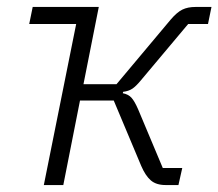

<svg xmlns="http://www.w3.org/2000/svg" viewBox="-20 -532 628 552"><path d="M106 0 199 -463H64L74 -512H264L220 -290H315L471 -476Q489 -497 504.5 -504.5Q520 -512 542 -512H588L578 -463H521L385 -301Q371 -284 360.5 -277Q350 -270 334 -268L333 -264Q349 -261 358 -251Q367 -241 377 -218L448 -49H504L493 0H456Q429 0 413.5 -13.5Q398 -27 386 -55L307 -243H210L162 0Z"/></svg>

Font: IBM Plex Sans Light
Style: Italic
Weight: 300
Italic angle: -11.31°
Designer: Mike Abbink, Paul van der Laan, Pieter van Rosmalen
Foundry: Bold Monday
Version: Version 3.201